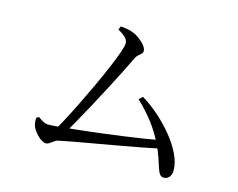

<svg xmlns="http://www.w3.org/2000/svg" viewBox="-95 -836 1189 958"><g transform="rotate(15 500.0 -357.5)"><path d="M228.3 -102.4Q245.3 -129.1 268.6 -173Q292 -216.9 318.4 -270.6Q344.9 -324.3 370.7 -379.9Q396.6 -435.5 417.5 -484.9Q438.5 -534.4 450.9 -569.7Q463.2 -605 463.2 -618.3Q463.2 -634.6 449.4 -648.6Q435.5 -662.6 410.5 -676.2L417.7 -694.3Q432.5 -693.5 448.3 -690.9Q464.1 -688.3 475.3 -684.3Q495.5 -678 515.1 -664Q534.7 -650 547.5 -634.1Q560.3 -618.2 560.3 -605.1Q560.3 -596.8 554 -590.6Q547.8 -584.3 539.5 -577.6Q531.2 -570.9 525.7 -559.5Q510.7 -528.3 487.7 -482.4Q464.7 -436.5 437.2 -384.2Q409.7 -331.9 381.4 -279.3Q353.1 -226.7 327.1 -180.6Q301.1 -134.5 280.6 -102.4ZM207.3 -34Q197.3 -34 185.5 -41.1Q173.6 -48.2 162.4 -59.7Q151.2 -71.3 142.8 -83.6Q134.3 -96 131.2 -107.3Q128.8 -117.2 128.1 -126.2Q127.5 -135.2 128.1 -145.3L141.3 -152.1Q156.5 -140.2 169.2 -133.8Q181.8 -127.5 195.3 -127.5Q209.4 -127.5 247.2 -130.8Q285.1 -134.1 337.7 -139.8Q390.3 -145.5 450.2 -152.6Q510.2 -159.8 569.5 -168.2Q628.8 -176.6 680 -184.4Q731.2 -192.3 765.1 -198.7L773.5 -158.6Q731.2 -148.9 675.7 -138.3Q620.3 -127.7 560.4 -117.1Q500.6 -106.4 443.8 -96.4Q387.1 -86.4 340.3 -78Q293.5 -69.5 264.6 -63.3Q254.3 -61.1 244.2 -53.9Q234 -46.6 225.1 -40.3Q216.1 -34 207.3 -34ZM819.5 -20.9Q806.7 -20.9 799 -30.7Q791.3 -40.5 784.9 -60.4Q778.5 -80.2 768.6 -110Q758.7 -139.8 739.9 -178.7Q714.4 -231 677.9 -278.3Q641.3 -325.6 597.4 -366.2L615.3 -383.7Q658.1 -358.4 700.9 -321Q743.6 -283.6 779.3 -240.4Q815 -197.1 836.7 -152.6Q858.4 -108.1 858.4 -67.5Q858.4 -47.2 847.8 -34Q837.3 -20.9 819.5 -20.9Z"/></g></svg>

Font: Noto Serif HK ExtraLight
Style: Regular
Weight: 200
Designer: Ryoko NISHIZUKA 西塚涼子 (kana & ideographs); Frank Grießhammer (Latin, Greek & Cyrillic); Wenlong ZHANG 张文龙 (bopomofo); San
Foundry: Adobe
Version: Version 2.002-H1;hotconv 1.1.0;makeotfexe 2.6.0